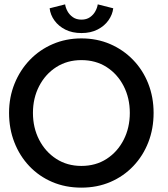

<svg xmlns="http://www.w3.org/2000/svg" viewBox="-20 -848 768 880"><path d="M131 -330.5Q131 -262.5 159.5 -207.2Q188 -152 238 -119.8Q288 -87.5 353 -87.5Q419 -87.5 468.8 -119.8Q518.5 -152 546.8 -207.2Q575 -262.5 575 -330.5Q575 -398.5 546.8 -453.5Q518.5 -508.5 468.8 -540.5Q419 -572.5 353 -572.5Q288 -572.5 238 -540.5Q188 -508.5 159.5 -453.5Q131 -398.5 131 -330.5ZM21.5 -330.5Q21.5 -402.5 46.8 -464.8Q72 -527 116.8 -573.5Q161.5 -620 222 -646Q282.5 -672 353 -672Q424.5 -672 484.8 -646Q545 -620 590 -573.5Q635 -527 659.5 -464.8Q684 -402.5 684 -330.5Q684 -258 659.8 -195.8Q635.5 -133.5 591 -86.8Q546.5 -40 486 -14Q425.5 12 353 12Q280 12 219.2 -14Q158.5 -40 114.2 -86.8Q70 -133.5 45.8 -195.8Q21.5 -258 21.5 -330.5ZM353.5 -696.5Q311 -696.5 279.8 -712.2Q248.5 -728 229.8 -753.8Q211 -779.5 207.5 -810L278.5 -828Q280.5 -813 289.2 -796.8Q298 -780.5 314 -769.2Q330 -758 353.5 -758Q376.5 -758 392.5 -769.2Q408.5 -780.5 417.2 -796.8Q426 -813 428 -828L499 -810Q495.5 -781 477.2 -755Q459 -729 427.5 -712.8Q396 -696.5 353.5 -696.5Z"/></svg>

Font: League Spartan Thin Medium
Style: Regular
Weight: 500
Version: Version 2.002